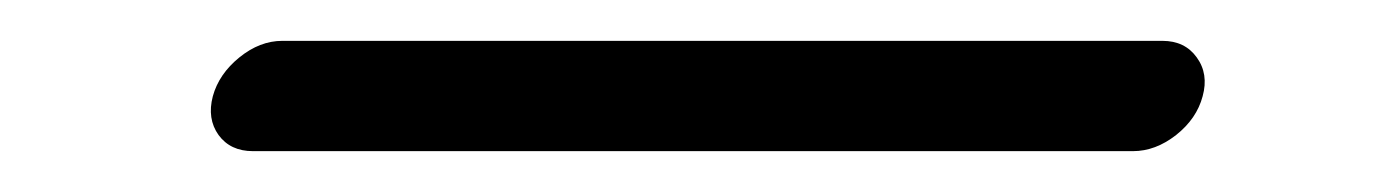

<svg xmlns="http://www.w3.org/2000/svg" viewBox="-20 -74 678 94"><path d="M118.2 -54H549.1Q560.1 -54 565.9 -45.9Q571.8 -37.8 568.8 -26.9Q565.9 -15.9 555.8 -7.9Q545.7 0 534.7 0H103.8Q92.8 0 87 -7.9Q81.3 -15.9 84.2 -26.9Q87.2 -37.8 97.2 -45.9Q107.2 -54 118.2 -54Z"/></svg>

Font: Tecnico
Style: FinoInclinado
Weight: 400
Italic angle: -15°
Version: Version 1.3